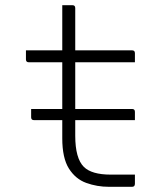

<svg xmlns="http://www.w3.org/2000/svg" viewBox="-20 -720 640 740"><path d="M100 -300H220V-480H91Q80 -480 80 -491V-526H220V-700H259Q270 -700 270 -689V-526H489Q500 -526 500 -515V-480H270V-300H489Q500 -300 500 -289V-257H270V-197Q270 -110 303 -77Q333 -47 407 -47H500V-12Q500 0 489 0H400Q354 0 312.5 -15Q271 -30 245.5 -70.5Q220 -111 220 -187V-257H111Q100 -257 100 -268Z"/></svg>

Font: Recursive Mn Lnr St Lt
Style: Regular
Weight: 300
Monospace: yes
Version: Version 1.079;hotconv 1.0.112;makeotfexe 2.5.65598; ttfautoh